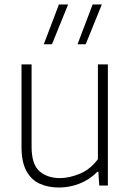

<svg xmlns="http://www.w3.org/2000/svg" viewBox="-20 -828 584 857"><path d="M243 9Q194.5 9 156.8 -8.2Q119 -25.5 97.5 -65.5Q76 -105.5 76 -172.5V-540.5H121V-173Q121 -94.5 156.2 -63.8Q191.5 -33 248 -33Q289 -33 336.2 -52.5Q383.5 -72 417 -117.5V-540.5H461.5V0H423L419 -61.5H415Q380 -26 335.2 -8.5Q290.5 9 243 9ZM326 -630.5 393.5 -808H434.5L362.5 -630.5ZM175.5 -630.5 243 -808H284L212 -630.5Z"/></svg>

Font: Encode Sans XLt
Style: Regular
Weight: 200
Designer: Multiple Designers
Foundry: Impallari Type
Version: Version 3.002; ttfautohint (v1.8.3) -l 8 -r 50 -G 200 -x 14 